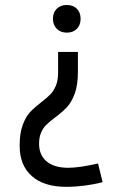

<svg xmlns="http://www.w3.org/2000/svg" viewBox="-20 -512 488 763"><path d="M289.6 -226.6Q289.6 -173.8 276.9 -139.6Q264.2 -105.5 246.1 -86.2Q228 -66.9 199.2 -45.4Q177.2 -28.8 164.6 -16.6Q151.9 -4.4 143.6 14.2Q135.3 32.7 135.3 59.1Q135.3 104 165 129.2Q194.8 154.3 249.5 154.8Q294.9 154.8 369.6 137.7L387.7 211.9Q354.5 220.7 316.7 225.6Q278.8 230.5 243.2 230.5Q154.8 230.5 106.4 187.7Q58.1 145 58.1 66.9Q58.1 17.6 70.1 -14.9Q82 -47.4 98.9 -65.7Q115.7 -84 143.6 -105.5Q166.5 -123 179.9 -136.7Q193.4 -150.4 202.1 -171.6Q210.9 -192.9 210.9 -223.6V-305.7H289.6ZM300.3 -437.5Q300.3 -412.6 285.4 -397.5Q270.5 -382.3 245.6 -382.3Q220.7 -382.3 205.6 -397.5Q190.4 -412.6 190.4 -437.5Q190.4 -462.4 205.6 -477.3Q220.7 -492.2 245.6 -492.2Q270.5 -492.2 285.4 -477.3Q300.3 -462.4 300.3 -437.5Z"/></svg>

Font: Selawik
Style: Regular
Weight: 400
Designer: Aaron Bell
Foundry: Microsoft Corporation
Version: Version 1.01